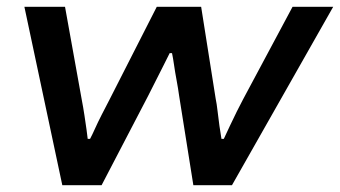

<svg xmlns="http://www.w3.org/2000/svg" viewBox="-20 -547 1004 567"><path d="M164 0 52 -527H172L221 -255Q226 -229 229.5 -205.5Q233 -182 235.5 -164.5Q238 -147 239 -137H246Q252 -148 260.5 -167Q269 -186 280.5 -208.5Q292 -231 304 -254L443 -527H574L617 -255Q620 -241 622.5 -219Q625 -197 628 -175.5Q631 -154 634 -137H641Q649 -154 659 -175.5Q669 -197 679.5 -218Q690 -239 698 -254L844 -527H964L665 0H551L509 -264Q506 -286 501.5 -310Q497 -334 494 -355Q491 -376 488 -390H481Q473 -374 462 -352Q451 -330 439 -306.5Q427 -283 417 -263L280 0Z"/></svg>

Font: Archivo Expanded Medium
Style: Italic
Weight: 500
Width: 7
Italic angle: -10°
Designer: Hector Gatti
Foundry: Omnibus-Type
Version: Version 2.001